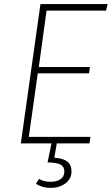

<svg xmlns="http://www.w3.org/2000/svg" viewBox="-20 -702 547 940"><path d="M208 -650 170 -374H420L416 -343H165L121 -32H423L418 0H258L246 70Q289 73 309.5 89Q330 105 330 136Q330 174 300 196Q270 218 227 218Q188 218 156 198L171 174Q194 188 228 188Q257 188 276 175.5Q295 163 295 138Q295 114 277 104Q259 94 213 93L232 0H82L178 -682H507L499 -650Z"/></svg>

Font: FiraGO UltraLight
Style: Italic
Weight: 200
Italic angle: -8°
Designer: bBox Type GmbH
Foundry: bBox Type GmbH
Version: Version 1.001